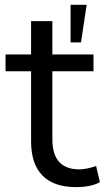

<svg xmlns="http://www.w3.org/2000/svg" viewBox="-20 -764 433 793"><path d="M293.9 8.8Q202.1 8.8 155.3 -39.1Q108.4 -86.9 108.4 -179.7V-469.7H2.9V-539.1H108.4V-676.8H196.3V-539.1H366.2V-469.7H196.3V-188.5Q196.3 -64.5 307.6 -64.5Q335.9 -64.5 377 -78.1L392.6 -11.7Q356.4 8.8 293.9 8.8ZM271.5 -588.9V-744.1H337.9L314.5 -588.9Z"/></svg>

Font: Min Sans
Style: Regular
Weight: 400
Designer: Jinseong-Kim, NotoSansCJK, Nunito
Foundry: Jinseong-Kim
Version: Version 1.400;Glyphs 3.1.2 (3151)